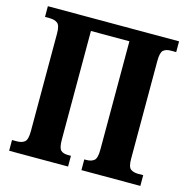

<svg xmlns="http://www.w3.org/2000/svg" viewBox="-105 -815 896 916"><g transform="rotate(15 343.0 -357.0)"><path d="M20 0V-53H44Q68 -53 82 -64Q96 -75 96 -118V-600Q96 -640 81.5 -650.5Q67 -661 44 -661H20V-714H668V-661H642Q618 -661 605 -650Q592 -639 592 -596V-113Q592 -73 606 -63Q620 -53 642 -53H668V0H377V-53H388Q411 -53 425 -64Q439 -75 439 -118V-653H249V-118Q249 -75 261 -64Q273 -53 296 -53H311V0Z"/></g></svg>

Font: Noto Serif ExtraCondensed ExtraBold
Style: Regular
Weight: 800
Width: 2
Designer: Monotype Design Team
Foundry: Monotype Imaging Inc.
Version: Version 2.013; ttfautohint (v1.8.4.7-5d5b)